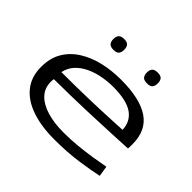

<svg xmlns="http://www.w3.org/2000/svg" viewBox="-167 -960 1192 1192"><g transform="rotate(45 429.0 -364.0)"><path d="M436 10Q322 10 237.5 -19Q153 -48 106.5 -106Q60 -164 60 -251Q60 -329 93 -384.5Q126 -440 183.5 -476Q241 -512 314 -529Q387 -546 468 -546Q634 -546 717.5 -489.5Q801 -433 801 -313Q801 -307 801 -296Q801 -285 800 -274Q760 -272 670 -267.5Q580 -263 452 -258.5Q324 -254 170 -253Q168 -241 168 -227Q168 -173 203 -136Q238 -99 300.5 -80Q363 -61 446 -61Q508 -61 569.5 -67Q631 -73 686.5 -82Q742 -91 785 -99L796 -30Q733 -16 640 -3Q547 10 436 10ZM172 -317Q300 -317 409 -320Q518 -323 593.5 -327Q669 -331 694 -332Q692 -403 637 -441.5Q582 -480 463 -480Q419 -480 372 -471.5Q325 -463 283.5 -444Q242 -425 212 -394Q182 -363 172 -317ZM597 -643Q570 -643 559.5 -655.5Q549 -668 549 -690Q549 -713 559.5 -725.5Q570 -738 597 -738Q625 -738 635 -725.5Q645 -713 645 -690Q645 -668 635 -655.5Q625 -643 597 -643ZM303 -643Q276 -643 265.5 -655.5Q255 -668 255 -690Q255 -713 265.5 -725.5Q276 -738 303 -738Q330 -738 340 -725.5Q350 -713 350 -690Q350 -668 340 -655.5Q330 -643 303 -643Z"/></g></svg>

Font: Georama ExtraExtended
Style: Regular
Weight: 400
Width: 8
Designer: Jean-Baptiste Levee
Foundry: Production Type
Version: Version 1.000